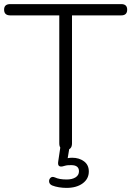

<svg xmlns="http://www.w3.org/2000/svg" viewBox="-23 -725 640 936"><path d="M297 6Q266 6 266 -26V-650H27Q-3 -650 -3 -678Q-3 -705 27 -705H568Q597 -705 597 -678Q597 -650 568 -650H328V-26Q328 6 297 6ZM301 191Q283 191 264.5 188Q246 185 231 179Q218 173 216.5 161.5Q215 150 223 142Q231 134 245 140Q266 150 302 150Q329 150 345.5 139.5Q362 129 362 110Q362 80 324 80Q315 80 307.5 80.5Q300 81 290 84Q272 90 265 84Q258 79 261 61L273 -20H318L307 46Q319 44 329 44Q363 44 386.5 61.5Q410 79 410 111Q410 147 380 169Q350 191 301 191Z"/></svg>

Font: Nunito Light
Style: Regular
Weight: 300
Designer: Vernon Adams
Foundry: Vernon Adams
Version: Version 3.601; ttfautohint (v1.8.2.53-6de2)